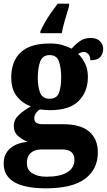

<svg xmlns="http://www.w3.org/2000/svg" viewBox="-27 -786 580 1042"><path d="M222 236Q-7 236 -7 101Q-7 50 28 19.5Q63 -11 123 -16Q96 -27 72 -47Q48 -67 48 -103Q48 -136 74 -161Q100 -186 141 -209Q96 -224 65 -262.5Q34 -301 34 -365Q34 -453 85 -501.5Q136 -550 244 -550Q280 -550 308 -542.5Q336 -535 361 -522Q384 -547 407.5 -563.5Q431 -580 466 -580Q498 -580 515.5 -562.5Q533 -545 533 -521Q533 -496 518 -477.5Q503 -459 463 -459Q463 -483 451 -493.5Q439 -504 429 -504Q419 -504 411 -500.5Q403 -497 397 -494Q419 -473 434.5 -442Q450 -411 450 -368Q450 -289 400.5 -238.5Q351 -188 244 -188Q234 -188 216 -189.5Q198 -191 190 -192Q179 -187 169 -173.5Q159 -160 159 -143Q159 -126 171.5 -119Q184 -112 202 -112H314Q411 -112 457.5 -71.5Q504 -31 504 41Q504 132 435 184Q366 236 222 236ZM242 -250Q281 -250 293 -282Q305 -314 305 -365Q305 -418 293 -452.5Q281 -487 242 -487Q204 -487 191 -451.5Q178 -416 178 -364Q178 -314 191 -282Q204 -250 242 -250ZM225 173Q299 173 338 149Q377 125 377 81Q377 25 309 25H194Q178 25 160.5 31.5Q143 38 131 54Q119 70 119 100Q119 137 149 155Q179 173 225 173ZM192 -616Q201 -637 216.5 -664Q232 -691 250.5 -717.5Q269 -744 286 -766H348V-753Q339 -724 326.5 -681Q314 -638 308 -606H192Z"/></svg>

Font: Noto Serif Thai SemiCondensed ExtraBold
Style: Regular
Weight: 800
Width: 4
Designer: Monotype Design Team
Foundry: Monotype Imaging Inc.
Version: Version 2.002; ttfautohint (v1.8.4.7-5d5b)